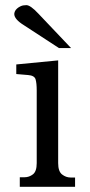

<svg xmlns="http://www.w3.org/2000/svg" viewBox="-20 -723 348 743"><path d="M205.1 -91.8Q205.1 -59.6 220.2 -47.9Q235.4 -36.1 252.9 -36.1H270.5V0H56.6V-37.1H75.2Q92.8 -37.1 107.4 -48.3Q122.1 -59.6 122.1 -91.8V-373Q122.1 -401.4 117.7 -416Q113.3 -430.7 88.9 -432.6L43 -436.5V-473.6L205.1 -489.3ZM208 -537.1 73.2 -625Q35.2 -648.4 35.2 -668.9Q35.2 -672.9 37.6 -678.7Q40 -684.6 45.9 -689.9Q51.8 -695.3 60.5 -699.2Q69.3 -703.1 82 -703.1Q97.7 -703.1 127.9 -670.9L254.9 -537.1Z"/></svg>

Font: Uchen
Style: Regular
Weight: 400
Designer: Christopher J. Fynn
Foundry: Christopher J. Fynn for DDC
Version: Version 1.000 preliminary